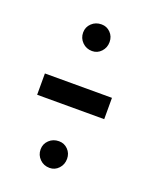

<svg xmlns="http://www.w3.org/2000/svg" viewBox="-86 -486 386 491"><g transform="rotate(20 107.0 -241.0)"><path d="M14 -210H196.5V-268H14ZM107.5 -45Q122 -45 132 -55.8Q142 -66.5 142 -82Q142 -97 132 -107.2Q122 -117.5 107.5 -117.5Q91.5 -117.5 80.8 -107.2Q70 -97 70 -82Q70 -66.5 80.8 -55.8Q91.5 -45 107.5 -45ZM107.5 -363Q122 -363 132 -373.8Q142 -384.5 142 -400Q142 -415 132 -425.2Q122 -435.5 107.5 -435.5Q91.5 -435.5 80.8 -425.2Q70 -415 70 -400Q70 -384.5 80.8 -373.8Q91.5 -363 107.5 -363Z"/></g></svg>

Font: Anybody Condensed
Style: Regular
Weight: 400
Width: 3
Designer: Tyler Finck
Foundry: Etcetera Type Company
Version: Version 1.113;gftools[0.9.25]